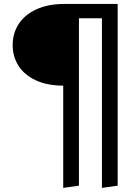

<svg xmlns="http://www.w3.org/2000/svg" viewBox="-20 -726 655 964"><path d="M570.8 -706.2V206.2L491.8 217.4V-634.4H376.4V206.2L297.4 217.4V-295.9Q215.9 -296.4 158.7 -323.3Q101.5 -350.3 72.6 -396.2Q43.6 -442.1 43.6 -499.5Q43.6 -558.5 73.6 -605.1Q103.6 -651.8 162.3 -679Q221 -706.2 304.1 -706.2Z"/></svg>

Font: Fira Code Fixed
Style: Regular
Weight: 400
Monospace: yes
Designer: Carrois Corporate, Edenspiekermann AG, Nikita Prokopov
Foundry: Carrois Corporate, Edenspiekermann AG, Nikita Prokopov
Version: Version 5.002